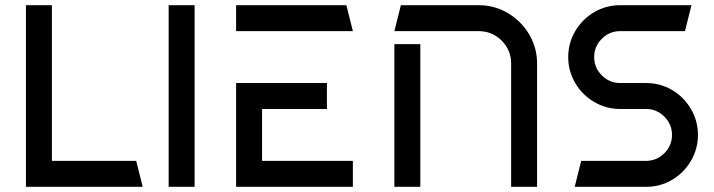

<svg xmlns="http://www.w3.org/2000/svg" viewBox="-20 -720 2750 740"><path d="M180 -700V-100H505L530 0H80V-700Z M730 -700V0H630V-700Z M1240 -400V-300H990V-100H1340V0H890V-400ZM890 -700H1315L1340 -600H890Z M2050 -475V0H1950V-475Q1950 -527 1913.5 -563.5Q1877 -600 1825 -600H1500L1525 -700H1825Q1886 -700 1937.5 -669.5Q1989 -639 2019.5 -587.5Q2050 -536 2050 -475ZM1500 -550H1600V0H1500Z M2170 -500Q2170 -554 2197 -600Q2224 -646 2270 -673Q2316 -700 2370 -700H2645L2620 -600H2370Q2329 -600 2299.5 -570.5Q2270 -541 2270 -500Q2270 -459 2299.5 -429.5Q2329 -400 2370 -400H2470Q2525 -400 2570.5 -373Q2616 -346 2643 -300Q2670 -254 2670 -200Q2670 -146 2643 -100Q2616 -54 2570.5 -27Q2525 0 2470 0H2195L2220 -100H2470Q2511 -100 2540.5 -129.5Q2570 -159 2570 -200Q2570 -241 2540.5 -270.5Q2511 -300 2470 -300H2370Q2316 -300 2270 -327Q2224 -354 2197 -400Q2170 -446 2170 -500Z"/></svg>

Font: SB Skate blade
Style: Regular
Weight: 400
Designer: Valerio Brotto (Silverblur_type)
Version: Version 1.003